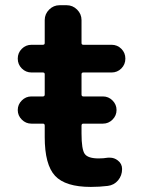

<svg xmlns="http://www.w3.org/2000/svg" viewBox="-20 -735 573 744"><path d="M101.6 -255.9Q80.1 -255.9 64.5 -271.5Q48.8 -287.1 48.8 -308.6Q48.8 -330.1 64.5 -345.7Q80.1 -361.3 101.6 -361.3H146.5Q153.3 -361.3 153.3 -369.1V-447.3Q153.3 -454.1 146.5 -454.1H102.5Q80.1 -454.1 64.5 -469.7Q48.8 -485.4 48.8 -507.8Q48.8 -530.3 64.5 -545.9Q80.1 -561.5 102.5 -561.5H146.5Q153.3 -561.5 153.3 -568.4V-657.2Q153.3 -680.7 170.4 -697.8Q187.5 -714.8 210.9 -714.8H238.3Q261.7 -714.8 278.8 -697.8Q295.9 -680.7 295.9 -657.2V-568.4Q295.9 -561.5 302.7 -561.5H412.1Q434.6 -561.5 450.2 -545.9Q465.8 -530.3 465.8 -507.8Q465.8 -485.4 450.2 -469.7Q434.6 -454.1 412.1 -454.1H302.7Q295.9 -454.1 295.9 -447.3V-369.1Q295.9 -361.3 302.7 -361.3H378.9Q400.4 -361.3 416 -345.7Q431.6 -330.1 431.6 -308.6Q431.6 -287.1 416 -271.5Q400.4 -255.9 378.9 -255.9H302.7Q295.9 -255.9 295.9 -248V-217.8Q295.9 -155.3 308.6 -138.2Q321.3 -121.1 362.3 -121.1Q379.9 -121.1 398.4 -124Q402.3 -124 406.2 -124Q422.9 -124 436.5 -113.3Q453.1 -100.6 453.1 -80.1Q453.1 -54.7 437.5 -36.1Q421.9 -17.6 397.5 -14.6Q365.2 -10.7 332 -10.7Q233.4 -10.7 193.4 -53.7Q153.3 -96.7 153.3 -204.1V-248Q153.3 -255.9 146.5 -255.9Z"/></svg>

Font: Gen Jyuu Gothic Bold
Style: Bold
Weight: 700
Designer: [Source Han Sans]
Ryoko NISHIZUKA  (kana & ideographs); Paul D. Hunt (Latin, Greek & Cyrillic); Wenlong ZHANG  (bopomofo
Version: Version 1.002.20150607